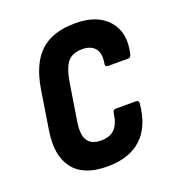

<svg xmlns="http://www.w3.org/2000/svg" viewBox="-100 -581 611 669"><g transform="rotate(-20 205.5 -246.0)"><path d="M186.9 8Q99.6 8 61.7 -40.8Q23.9 -89.5 37.7 -178.3L60.7 -324Q75.5 -415 121.3 -457.4Q167.2 -499.7 251.1 -499.7Q332.8 -499.7 372.9 -453.5Q412.9 -407.3 394.7 -332.1Q391.7 -320.6 383.2 -320.6H309Q296.7 -320.6 299.1 -332.1Q305.7 -369 290.5 -387.7Q275.4 -406.4 243.3 -406.4Q207 -406.4 189.4 -385.7Q171.7 -364.9 163.1 -314.4L141.3 -177.3Q133.3 -129.6 147.1 -107.2Q161 -84.7 197 -84.7Q231.5 -84.7 248.8 -103.4Q266 -122.2 270.6 -159.6Q272 -171.6 282.6 -171.6H356.9Q368.7 -171.6 367.3 -159.6Q359.9 -76.7 314.3 -34.4Q268.8 8 186.9 8Z"/></g></svg>

Font: Sofia Sans Condensed
Style: Italic
Weight: 400
Italic angle: -9°
Designer: Botio Nikoltchev, Ani Petrova
Foundry: lettersoup
Version: Version 4.101